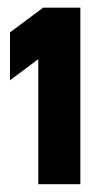

<svg xmlns="http://www.w3.org/2000/svg" viewBox="-20 -887 262 497"><path d="M5.9 -679.2V-803.2L91.8 -867.2H188V-410.2H79.1V-733.9Z"/></svg>

Font: D-DIN-PRO SemiBold
Style: Bold
Weight: 600
Designer: datto
Foundry: CyberFei
Version: Version 1.000;hotconv 1.0.109;makeotfexe 2.5.65596